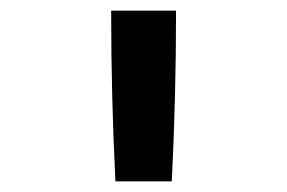

<svg xmlns="http://www.w3.org/2000/svg" viewBox="-20 -792 540 361"><path d="M197 -451Q193 -531 191 -611Q189 -691 189 -772H311Q311 -691 309 -611Q307 -531 303 -451Z"/></svg>

Font: Iosevka Slab
Style: Bold
Weight: 700
Monospace: yes
Designer: Belleve Invis
Foundry: Belleve Invis
Version: Version 11.1.1; ttfautohint (v1.8.3)